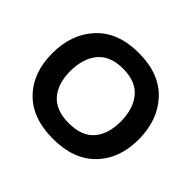

<svg xmlns="http://www.w3.org/2000/svg" viewBox="-183 -1060 1311 1311"><g transform="rotate(45 472.0 -405.0)"><path d="M716 -400Q716 -522 656 -595Q596 -668 472 -668Q348 -668 288 -595.5Q228 -523 228 -400Q228 -281 288 -211.5Q348 -142 472 -142Q597 -142 656.5 -211Q716 -280 716 -400ZM889 -400Q889 -215 779.5 -102.5Q670 10 472 10Q272 10 163.5 -102Q55 -214 55 -400Q55 -587 164 -703.5Q273 -820 472 -820Q672 -820 780.5 -703.5Q889 -587 889 -400Z"/></g></svg>

Font: Sinkin Sans 700 Bold
Style: Bold
Weight: 700
Designer: Keith Bates
Foundry: K-Type
Version: Sinkin Sans (version 1.0)  by Keith Bates   •   © 2014   www